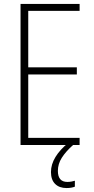

<svg xmlns="http://www.w3.org/2000/svg" viewBox="-20 -734 475 972"><path d="M383 0H84V-714H383V-679H123V-393H369V-357H123V-36H383ZM273 131Q273 187 321 187Q332 187 342.5 185Q353 183 359 181V211Q352 214 341 216Q330 218 317 218Q280 218 259 197Q238 176 238 137Q238 98 261 60.5Q284 23 325 -10L350 0Q313 33 293 64.5Q273 96 273 131Z"/></svg>

Font: Noto Sans Lao Condensed ExtraLight
Style: Regular
Weight: 200
Width: 3
Designer: Monotype Design Team
Foundry: Monotype Imaging Inc.
Version: Version 2.003; ttfautohint (v1.8.4.7-5d5b)